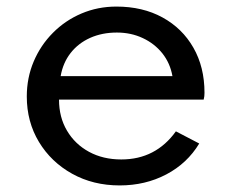

<svg xmlns="http://www.w3.org/2000/svg" viewBox="-20 -548 701 584"><path d="M344 16Q263.5 16 199.5 -19.5Q135.5 -55 98.5 -116.2Q61.5 -177.5 61.5 -254.5Q61.5 -311.5 82.5 -361Q103.5 -410.5 141 -448.2Q178.5 -486 228 -507Q277.5 -528 334 -528Q414 -528 474.2 -495Q534.5 -462 568.2 -403Q602 -344 602 -266Q602 -259.5 601.5 -255.5Q601 -251.5 599.5 -245H159.5Q159.5 -191.5 183.8 -150.5Q208 -109.5 250.8 -86.2Q293.5 -63 349 -63Q401.5 -63 443 -84.5Q484.5 -106 515 -148.5L586 -111.5Q549.5 -51 485.8 -17.5Q422 16 344 16ZM164.5 -316.5H504.5Q497.5 -356 473.8 -385.8Q450 -415.5 414.2 -432.2Q378.5 -449 335.5 -449Q290.5 -449 254.2 -432.8Q218 -416.5 194.8 -386.8Q171.5 -357 164.5 -316.5Z"/></svg>

Font: Spartan Thin Medium
Style: Regular
Weight: 500
Version: Version 1.004